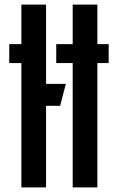

<svg xmlns="http://www.w3.org/2000/svg" viewBox="-20 -820 528 840"><path d="M73.5 0V-544H20.5V-627H73.5V-800H181.5V-453H268L243 -357H181.5V0ZM298 0V-544H226V-627H298V-800H406V-627H455.5V-544H406V0Z"/></svg>

Font: Big Shoulders Stencil Display
Style: Bold
Weight: 700
Designer: Patric King
Foundry: XO Type Co
Version: Version 1.000